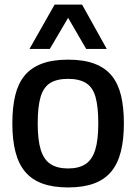

<svg xmlns="http://www.w3.org/2000/svg" viewBox="-20 -810 596 840"><path d="M34 -270Q34 -340 46.5 -392Q59 -444 87 -478.5Q115 -513 162 -531Q209 -549 278 -549Q347 -549 394 -531Q441 -513 469 -478.5Q497 -444 509.5 -392Q522 -340 522 -270Q522 -199 508.5 -146Q495 -93 466 -58.5Q437 -24 390.5 -7Q344 10 278 10Q212 10 165.5 -7Q119 -24 90 -58.5Q61 -93 47.5 -146Q34 -199 34 -270ZM145 -270Q145 -197 158.5 -154Q172 -111 201.5 -92Q231 -73 278 -73Q325 -73 354 -92Q383 -111 396.5 -154Q410 -197 410 -270Q410 -343 398 -385.5Q386 -428 356.5 -446.5Q327 -465 278 -465Q228 -465 199 -446.5Q170 -428 157.5 -385.5Q145 -343 145 -270ZM109 -596 219 -790H339L447 -596H357L278 -732L198 -596Z"/></svg>

Font: Georama ExtraCondensed Thin Medium
Style: Regular
Weight: 500
Version: Version 1.001